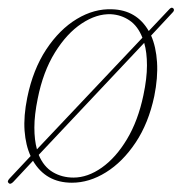

<svg xmlns="http://www.w3.org/2000/svg" viewBox="-35 -455 460 486"><path d="M-13 8.5Q-18 4.5 -11 -3L42.5 -60Q30 -87 27.2 -124Q24.5 -161 34 -208Q48.5 -279 82 -329.8Q115.5 -380.5 159.5 -407Q203.5 -433.5 249 -431.5Q311 -429.5 341.5 -376.5L392.5 -430.5Q399 -438.5 404 -433.5Q407.5 -429 402 -423.5L347.5 -365Q360 -336.5 362.5 -297.5Q365 -258.5 355.5 -211.5Q341 -143 308.2 -94Q275.5 -45 233.2 -18.8Q191 7.5 147 7.5Q81 7.5 48.5 -48L-1 5Q-8.5 13 -13 8.5ZM60.5 -205.5Q52 -164 52 -132.2Q52 -100.5 58.5 -77L325.5 -359.5Q314 -389 293 -403.2Q272 -417.5 246 -419Q209.5 -420.5 171.8 -395.5Q134 -370.5 104 -322Q74 -273.5 60.5 -205.5ZM151 -5.5Q187 -5.5 222.8 -30.8Q258.5 -56 286.5 -102.8Q314.5 -149.5 328 -214Q337 -256.5 337 -289.5Q337 -322.5 330 -346.5L63 -63Q75.5 -33 98.8 -19.2Q122 -5.5 151 -5.5Z"/></svg>

Font: Fraunces 144pt Soft Thin
Style: Italic
Weight: 100
Italic angle: -16°
Version: Version 1.000;[0bf87f6ff]